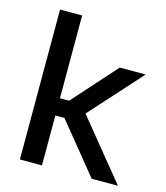

<svg xmlns="http://www.w3.org/2000/svg" viewBox="-102 -741 709 819"><g transform="rotate(15 253.0 -331.0)"><path d="M379 0 199.5 -220.5H151V-296.5H200L372 -489H486.5L272.5 -251.5V-273L495 0ZM62 0V-662H159.5V0Z"/></g></svg>

Font: Anek Latin Medium Medium
Style: Regular
Weight: 500
Version: Version 1.003